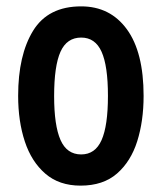

<svg xmlns="http://www.w3.org/2000/svg" viewBox="-20 -573 509 603"><path d="M431 -272Q431 -193 411 -129.5Q391 -66 347.5 -28Q304 10 233 10Q166 10 122.5 -27.5Q79 -65 58 -128.5Q37 -192 37 -272Q37 -400 84 -476.5Q131 -553 235 -553Q326 -553 378.5 -481Q431 -409 431 -272ZM150 -271Q150 -179 170 -133.5Q190 -88 235 -88Q279 -88 299 -133Q319 -178 319 -272Q319 -366 299 -410.5Q279 -455 235 -455Q190 -455 170 -410.5Q150 -366 150 -271Z"/></svg>

Font: Noto Sans Tamil ExtraCondensed SemiBold
Style: Regular
Weight: 600
Width: 2
Designer: Jelle Bosma - Monotype Design Team
Foundry: Monotype Imaging Inc.
Version: Version 2.004; ttfautohint (v1.8.4.7-5d5b)